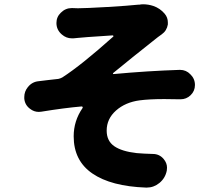

<svg xmlns="http://www.w3.org/2000/svg" viewBox="-20 -807 1040 892"><path d="M321.3 -628.9Q317.4 -628.9 313.5 -628.9Q288.1 -628.9 267.6 -646.5Q242.2 -668 242.2 -700.2Q242.2 -728.5 262.7 -748Q284.2 -769.5 313.5 -769.5Q314.5 -769.5 315.4 -769.5Q328.1 -768.6 341.8 -768.6Q376 -768.6 476.1 -774.4Q576.2 -780.3 621.1 -785.2Q624 -785.2 627 -785.2Q635.7 -787.1 644.5 -787.1Q668.9 -787.1 692.4 -779.3Q723.6 -768.6 745.1 -743.2Q759.8 -725.6 759.8 -703.1Q759.8 -698.2 759.8 -693.4Q754.9 -664.1 731.4 -647.5Q711.9 -633.8 700.2 -624Q664.1 -595.7 597.2 -542Q530.3 -488.3 505.9 -467.8Q503.9 -466.8 504.9 -464.8Q505.9 -462.9 507.8 -462.9Q665 -477.5 814.5 -482.4Q815.4 -482.4 816.4 -482.4Q844.7 -482.4 864.3 -461.9Q885.7 -441.4 885.7 -412.1Q885.7 -383.8 865.2 -364.3Q845.7 -345.7 818.4 -345.7Q817.4 -345.7 815.4 -345.7Q776.4 -346.7 743.2 -346.7Q673.8 -346.7 628.9 -340.8Q562.5 -332 519 -293.5Q475.6 -254.9 475.6 -200.2Q475.6 -152.3 510.7 -127.9Q545.9 -103.5 615.2 -95.7Q649.4 -92.8 689.5 -91.8Q720.7 -91.8 740.2 -68.4Q755.9 -49.8 755.9 -28.3Q755.9 -21.5 754.9 -14.6Q748 20.5 720.7 43Q694.3 64.5 662.1 64.5Q660.2 64.5 658.2 64.5Q496.1 58.6 409.2 -1Q322.3 -60.5 322.3 -173.8Q322.3 -245.1 363.3 -304.7Q365.2 -307.6 363.8 -310.1Q362.3 -312.5 359.4 -312.5Q280.3 -305.7 171.9 -288.1Q166 -287.1 160.2 -287.1Q137.7 -287.1 119.1 -301.8Q95.7 -319.3 92.8 -348.6Q92.8 -352.5 92.8 -356.4Q92.8 -381.8 109.4 -402.3Q128.9 -426.8 159.2 -429.7Q175.8 -431.6 207 -435.5Q238.3 -439.5 251 -440.4Q260.7 -442.4 269.5 -447.3Q357.4 -503.9 505.9 -636.7Q507.8 -637.7 506.8 -640.1Q505.9 -642.6 502.9 -642.6Q489.3 -641.6 453.1 -639.2Q417 -636.7 387.7 -634.8Q358.4 -632.8 341.8 -630.9Q333 -629.9 321.3 -628.9Z"/></svg>

Font: Gen Jyuu GothicX Heavy
Style: Bold
Weight: 900
Designer: [Source Han Sans]
Ryoko NISHIZUKA  (kana & ideographs); Paul D. Hunt (Latin, Greek & Cyrillic); Wenlong ZHANG  (bopomofo
Version: Version 1.002.20150607